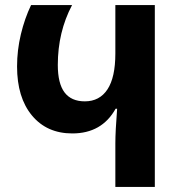

<svg xmlns="http://www.w3.org/2000/svg" viewBox="-20 -734 702 754"><path d="M433 -171Q433 -218 440 -307H434Q380 -210 264 -210Q164 -210 105.5 -280.5Q47 -351 47 -473Q47 -537 62 -599.5Q77 -662 102 -714H263Q207 -608 207 -479Q207 -406 233.5 -371Q260 -336 313 -336Q371 -336 402 -383Q433 -430 433 -524V-714H588V0H433Z"/></svg>

Font: Noto Sans Georgian Bold Narrow
Style: Regular
Weight: 700
Width: 4
Designer: Monotype Design team
Foundry: Monotype Imaging Inc.
Version: Version 1.000